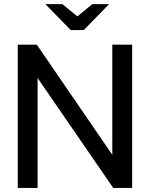

<svg xmlns="http://www.w3.org/2000/svg" viewBox="-20 -920 734 940"><path d="M66.9 0V-701.2H160.2L529.8 -162.1V-701.2H627V0H534.2L164.1 -538.1V0ZM514.2 -899.9 390.1 -772.9H326.2L202.1 -899.9H285.2L358.9 -839.8L432.1 -899.9Z"/></svg>

Font: LT Superior Med
Style: Regular
Weight: 500
Designer: Daniel Lyons
Foundry: LyonsType
Version: Version 1.000